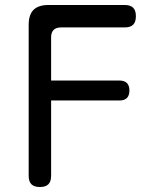

<svg xmlns="http://www.w3.org/2000/svg" viewBox="-20 -750 640 770"><path d="M185 -427H459Q479 -427 489 -417Q499 -407 499 -387Q499 -367 489 -357Q479 -347 459 -347H185V-45Q185 -22 174 -11Q163 0 140 0Q117 0 106 -11Q95 -22 95 -45V-650Q95 -691 114.5 -710.5Q134 -730 175 -730H480Q503 -730 514 -719Q525 -708 525 -685Q525 -662 514 -651Q503 -640 480 -640H225Q205 -640 195 -630Q185 -620 185 -600Z"/></svg>

Font: Maple Mono Normal
Style: Regular
Weight: 400
Monospace: yes
Designer: subframe7536
Version: Version 7.000